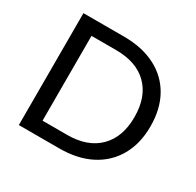

<svg xmlns="http://www.w3.org/2000/svg" viewBox="-147 -839 1022 1003"><g transform="rotate(30 363.5 -337.5)"><path d="M82.5 0V-675H326.7Q436.7 -675 516.2 -634.6Q595.8 -594.2 638.8 -518.3Q681.7 -442.5 681.7 -337.5Q681.7 -233.3 638.3 -157.5Q595 -81.7 515.4 -40.8Q435.8 0 326.7 0ZM178.3 -81.7H326.7Q449.2 -81.7 517.1 -149.2Q585 -216.7 585 -337.5Q585 -459.2 517.5 -526.2Q450 -593.3 326.7 -593.3H178.3Z"/></g></svg>

Font: Funnel Display
Style: Regular
Weight: 400
Designer: NORD ID, Kristian Moeller
Foundry: Dicotype
Version: Version 1.000